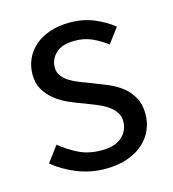

<svg xmlns="http://www.w3.org/2000/svg" viewBox="-83 -568 586 650"><g transform="rotate(-15 209.5 -243.0)"><path d="M209 12Q157 12 110 -7Q63 -26 28 -55L69 -110Q101 -84 134.5 -68Q168 -52 212 -52Q260 -52 284 -74Q308 -96 308 -128Q308 -147 298 -161Q288 -175 272.5 -185.5Q257 -196 237 -204Q217 -212 197 -220Q171 -229 145 -240.5Q119 -252 98.5 -268.5Q78 -285 65 -307Q52 -329 52 -360Q52 -389 63.5 -414.5Q75 -440 96.5 -458.5Q118 -477 149 -487.5Q180 -498 219 -498Q265 -498 303.5 -482Q342 -466 370 -443L331 -391Q306 -410 279 -422Q252 -434 220 -434Q174 -434 152.5 -413Q131 -392 131 -364Q131 -347 140 -334.5Q149 -322 164 -312.5Q179 -303 198.5 -295.5Q218 -288 239 -280Q265 -270 291.5 -259Q318 -248 339 -231.5Q360 -215 373.5 -191Q387 -167 387 -133Q387 -103 375.5 -77Q364 -51 341.5 -31Q319 -11 285.5 0.5Q252 12 209 12Z"/></g></svg>

Font: Giro Regular
Style: Regular
Weight: 400
Designer: Paul D. Hunt
Foundry: Adobe Systems Incorporated
Version: Version 1.000;PS 1.0;hotconv 1.0.88;makeotf.lib2.5.647800